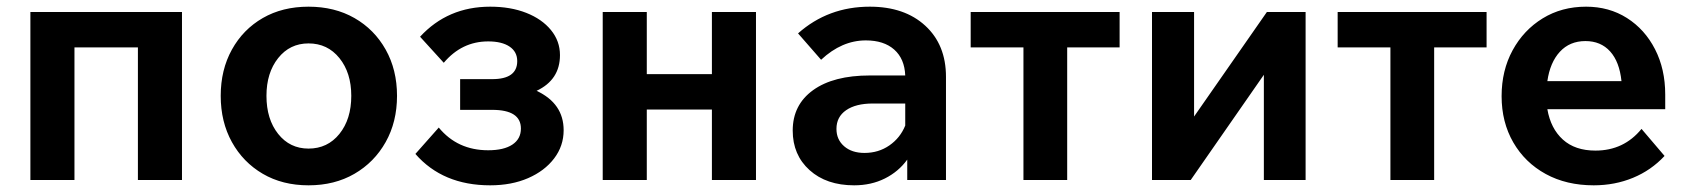

<svg xmlns="http://www.w3.org/2000/svg" viewBox="-20 -539 5054 575"><path d="M71 0V-503H525V0H393V-397H203V0Z M904 16Q826 16 767 -18.5Q708 -53 674.5 -113.5Q641 -174 641 -252Q641 -330 674.5 -390.5Q708 -451 767 -485Q826 -519 904 -519Q982 -519 1041.5 -485Q1101 -451 1135 -390.5Q1169 -330 1169 -252Q1169 -174 1135 -113.5Q1101 -53 1041.5 -18.5Q982 16 904 16ZM904 -94Q961 -94 996.5 -138Q1032 -182 1032 -252Q1032 -321 996.5 -365Q961 -409 904 -409Q848 -409 813 -365Q778 -321 778 -252Q778 -182 813 -138Q848 -94 904 -94Z M1448 16Q1306 16 1224 -78L1294 -157Q1350 -89 1442 -89Q1489 -89 1514.5 -106Q1540 -123 1540 -154Q1540 -210 1454 -210H1358V-302H1454Q1529 -302 1529 -356Q1529 -384 1506 -399.5Q1483 -415 1442 -415Q1363 -415 1309 -351L1238 -429Q1321 -519 1448 -519Q1509 -519 1556 -500.5Q1603 -482 1630 -449Q1657 -416 1657 -374Q1657 -300 1587 -267Q1668 -229 1668 -149Q1668 -102 1639.5 -64.5Q1611 -27 1561.5 -5.5Q1512 16 1448 16Z M1785 0V-503H1917V-317H2112V-503H2244V0H2112V-211H1917V0Z M2538 16Q2455 16 2404.5 -29.5Q2354 -75 2354 -148Q2354 -225 2415 -269Q2476 -313 2585 -313H2691Q2689 -363 2658 -390.5Q2627 -418 2573 -418Q2501 -418 2439 -360L2370 -439Q2460 -519 2585 -519Q2689 -519 2751 -462Q2813 -405 2813 -309V0H2697V-61Q2671 -25 2630 -4.5Q2589 16 2538 16ZM2569 -81Q2611 -81 2643.5 -103.5Q2676 -126 2691 -163V-229H2594Q2543 -229 2514 -209Q2485 -189 2485 -153Q2485 -121 2508 -101Q2531 -81 2569 -81Z M3045 0V-397H2887V-503H3333V-397H3176V0Z M3430 0V-503H3556V-190L3774 -503H3890V0H3765V-315L3546 0Z M4144 0V-397H3986V-503H4432V-397H4275V0Z M4896 -153 4965 -72Q4925 -29 4870.5 -6.5Q4816 16 4753 16Q4671 16 4609 -18Q4547 -52 4512 -112.5Q4477 -173 4477 -251Q4477 -328 4510 -388.5Q4543 -449 4600 -484Q4657 -519 4730 -519Q4799 -519 4852.5 -485Q4906 -451 4936.5 -391.5Q4967 -332 4967 -256V-212H4614Q4624 -154 4660.5 -121Q4697 -88 4758 -88Q4843 -88 4896 -153ZM4728 -416Q4681 -416 4651.5 -384Q4622 -352 4614 -296H4836Q4830 -354 4802 -385Q4774 -416 4728 -416Z"/></svg>

Font: Wix Madefor Text
Style: Bold
Weight: 700
Designer: Dalton Maag Ltd
Foundry: Dalton Maag Ltd
Version: Version 3.100